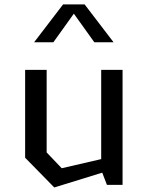

<svg xmlns="http://www.w3.org/2000/svg" viewBox="-20 -826 660 858"><path d="M188.5 -144.7 255.8 -74.2 490.7 -128.5V-71L222.5 11.7L92.3 -121.2V-513.7H188.5ZM527.7 0H457.8L432.2 -66.5V-513.7H527.7ZM261.8 -806.2H358.2L487.5 -637.2H401.5L295 -785.8H325L218.5 -637.2H132.5Z"/></svg>

Font: Monaspace Krypton Var
Style: Regular
Weight: 400
Designer: Riley Cran and the Lettermatic Team
Version: Version 1.101 (Monaspace Krypton Var)